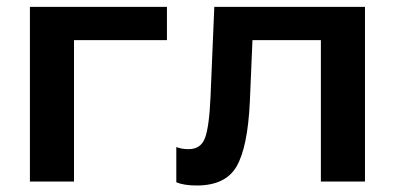

<svg xmlns="http://www.w3.org/2000/svg" viewBox="-20 -539 1172 570"><path d="M68.8 -518.6V0H199.7V-419.9H475.6V-518.6Z M729.5 -419.9H932.6V0H1063.5V-518.6H616.2L605 -251.5Q601.1 -162.6 588.6 -129.4Q576.2 -96.2 540 -96.2Q529.3 -96.2 520.8 -97.7Q512.2 -99.1 503.4 -102.5V2Q514.2 6.8 529.8 9.3Q545.4 11.7 564 11.7Q649.9 11.7 682.6 -45.4Q715.3 -102.5 721.7 -236.3Z"/></svg>

Font: Roboto Flex
Style: wght 600 wdth 140 opsz 13.0 GRAD 0.00 slnt 0.00 XTRA 468 XOPQ 96 YOPQ 79 YTLC 514 YTUC 712 YTAS 750 YTDE -203.00 YTFI 738
Weight: 600
Width: 8
Designer: Berlow after Robertson
Foundry: Google
Version: Version 3.100